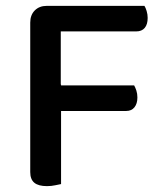

<svg xmlns="http://www.w3.org/2000/svg" viewBox="-20 -628 561 654"><path d="M187 -247 83 -248V-551Q83 -577 98.5 -592.5Q114 -608 139 -608Q154 -608 167.5 -605Q181 -602 187 -599ZM139 -250V-337H437Q441 -330 444.5 -319.5Q448 -309 448 -296Q448 -275 438 -262.5Q428 -250 410 -250ZM139 -521V-608H472Q476 -602 479.5 -590.5Q483 -579 483 -567Q483 -545 473 -533Q463 -521 444 -521ZM83 -340H188V-1Q182 0 168.5 3Q155 6 140 6Q111 6 97 -5.5Q83 -17 83 -42Z"/></svg>

Font: Baloo Bhaijaan 2 Medium
Style: Regular
Weight: 500
Designer: Sanskriti Dholi, Noopur Datye and Ek Type
Foundry: Ek Type
Version: Version 1.701